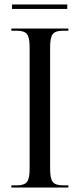

<svg xmlns="http://www.w3.org/2000/svg" viewBox="-20 -842 358 862"><path d="M31 0V-10H57Q89 -10 101 -25Q113 -40 113 -83V-631Q113 -674 101 -689Q89 -704 57 -704H31V-714H287V-704H261Q229 -704 217 -689Q205 -674 205 -630V-83Q205 -40 217 -25Q229 -10 261 -10H287V0ZM34 -802V-822H282V-802Z"/></svg>

Font: Noto Serif Display Condensed
Style: Regular
Weight: 400
Width: 3
Designer: Monotype Design Team
Foundry: Monotype Imaging Inc.
Version: Version 2.009